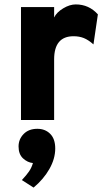

<svg xmlns="http://www.w3.org/2000/svg" viewBox="-20 -543 475 869"><path d="M75 0V-511H225V-464Q236.5 -487.5 266 -505.2Q295.5 -523 323 -523Q382.5 -523 423 -478L403 -342Q380 -362.5 359.2 -370.8Q338.5 -379 313 -379Q225 -379 225 -274V0ZM132 306 79 272Q100 249.5 111.5 232.8Q123 216 129 195Q104.5 192.5 84.2 173.8Q64 155 64 120Q64 87 87 63.5Q110 40 149 40Q184.5 40 207.2 62.8Q230 85.5 230 129Q230 175.5 203.5 222Q177 268.5 132 306Z"/></svg>

Font: Overpass Black
Style: Regular
Weight: 900
Designer: Delve Withrington, Dave Bailey, Thomas Jockin
Foundry: Delve Fonts LLC
Version: Version 4.000; ttfautohint (v1.8.3)